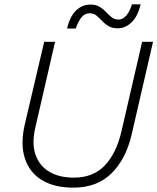

<svg xmlns="http://www.w3.org/2000/svg" viewBox="-20 -852 723 882"><path d="M317 10Q229 10 172 -25Q115 -60 94 -125.5Q73 -191 94 -281L183 -660H233L143 -269Q125 -194 143 -142Q161 -90 206.5 -63Q252 -36 319 -36Q409 -36 462 -92.5Q515 -149 538 -249L633 -660H683L585 -235Q559 -122 492.5 -56Q426 10 317 10ZM626 -832Q613 -777 584.5 -749.5Q556 -722 520 -722Q495 -722 478.5 -732Q462 -742 449 -756Q436 -770 423 -780.5Q410 -791 392 -791Q369 -791 354 -772Q339 -753 328 -721H288Q301 -776 329 -803.5Q357 -831 396 -831Q421 -831 438 -820.5Q455 -810 467.5 -796.5Q480 -783 493 -772.5Q506 -762 524 -762Q544 -762 560 -780.5Q576 -799 586 -832Z"/></svg>

Font: Work Sans Light
Style: Italic
Weight: 300
Italic angle: -13°
Designer: Wei Huang
Foundry: Wei Huang
Version: Version 2.010; ttfautohint (v1.8.3)